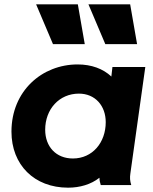

<svg xmlns="http://www.w3.org/2000/svg" viewBox="-20 -856 709 888"><path d="M295 12C349 12 401 -3 440 -34C440 -23 442 -13 446 0H587C581 -20 580 -34 583 -54L652 -546H500L495 -502C457 -538 403 -558 339 -558C175 -558 33 -436 33 -247C33 -94 138 12 295 12ZM147 -836 225 -652H372L340 -836ZM189 -256C189 -351 254 -423 345 -423C420 -423 469 -367 469 -291C469 -197 408 -123 317 -123C240 -123 189 -177 189 -256ZM389 -836 467 -652H614L582 -836Z"/></svg>

Font: Mluvka ExtraBold
Style: Italic
Weight: 800
Italic angle: -8°
Designer: Modified by Jiří Krblich, Original typeface by Gumpita Rahayu
Foundry: Gumpita Rahayu & Jiří Krblich
Version: Version 2.000;Glyphs 3.1.1 (3134)